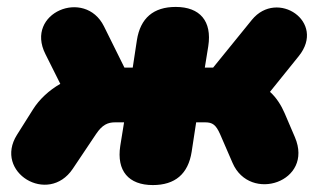

<svg xmlns="http://www.w3.org/2000/svg" viewBox="-20 -524 948 554"><path d="M421 10C485 10 523 -22 533 -86L546 -171H572C593 -171 603 -164 615 -137L651 -54C701 62 886 1 831 -128L801 -198C792 -219 778 -242 759 -259L842 -362C922 -461 780 -556 707 -467L595 -329H571L581 -391C592 -463 557 -504 487 -504C423 -504 385 -472 375 -408L363 -329H339L280 -448C225 -559 51 -487 111 -368L154 -282C122 -264 93 -237 75 -208L29 -135C-39 -27 119 69 190 -37L257 -137C275 -164 291 -171 312 -171H338L327 -103C316 -31 351 10 421 10Z"/></svg>

Font: SN Pro Black
Style: Italic
Weight: 900
Italic angle: -9°
Designer: Tobias Whetton
Foundry: Supernotes
Version: Version 1.001;Glyphs 3.2 (3249)